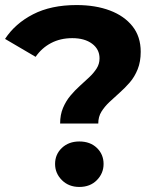

<svg xmlns="http://www.w3.org/2000/svg" viewBox="-21 -732 630 760"><path d="M217 -243Q217 -278 228.5 -305Q240 -332 257.5 -353Q275 -374 295 -392Q315 -410 332.5 -426.5Q350 -443 361.5 -461Q373 -479 373 -501Q373 -537 343.5 -559Q314 -581 265 -581Q218 -581 181 -561.5Q144 -542 120 -507L-1 -578Q39 -639 110 -675.5Q181 -712 282 -712Q357 -712 414 -690.5Q471 -669 503.5 -628Q536 -587 536 -527Q536 -488 524 -458Q512 -428 493 -406Q474 -384 452.5 -365Q431 -346 412 -328Q393 -310 380.5 -290Q368 -270 368 -243ZM293 8Q251 8 224 -19Q197 -46 197 -83Q197 -121 224 -146.5Q251 -172 293 -172Q336 -172 362.5 -146.5Q389 -121 389 -83Q389 -46 362.5 -19Q336 8 293 8Z"/></svg>

Font: MOST Montserrat
Style: Bold
Weight: 700
Designer: Julieta Ulanovsky
Foundry: Julieta Ulanovsky
Version: Version 8.000;March 11, 2024;FontCreator 15.0.0.2926 64-bit